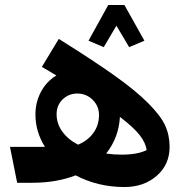

<svg xmlns="http://www.w3.org/2000/svg" viewBox="-20 -733 750 770"><path d="M446.8 -629.9 396 -543.9 335 -569.8 414.1 -712.9H479L559.1 -569.8L498 -543.9ZM215.8 -577.1Q354.5 -490.2 438.7 -430.4Q522.9 -370.6 573.5 -320.1Q624 -269.5 642.1 -230.2Q660.2 -190.9 660.2 -144Q660.2 -72.8 608.4 -27.8Q556.6 17.1 479 17.1Q373 17.1 283.2 -29.8Q207 0 108.9 0H48.8L20 -144H160.2Q122.1 -205.1 122.1 -273.9Q122.1 -323.7 144.8 -365.7Q167.5 -407.7 206.1 -430.2L147.9 -464.8ZM293 -152.8Q331.5 -168.5 354.2 -199.5Q377 -230.5 377 -272Q377 -308.1 351.3 -333Q325.7 -357.9 290 -357.9Q255.9 -357.9 231.4 -334.5Q207 -311 207 -274.9Q207 -237.3 229.7 -205.6Q252.4 -173.8 293 -152.8ZM467.8 -112.8Q531.2 -112.8 567.9 -130.9Q564.9 -159.2 540.8 -190.4Q516.6 -221.7 460.9 -264.2Q456.5 -181.6 405.8 -117.2Q436 -112.8 467.8 -112.8Z"/></svg>

Font: FiraGO SemiBold
Style: Italic
Weight: 600
Italic angle: -8°
Designer: bBox Type GmbH
Foundry: bBox Type GmbH
Version: Version 1.001;PS 001.001;hotconv 1.0.88;makeotf.lib2.5.64775